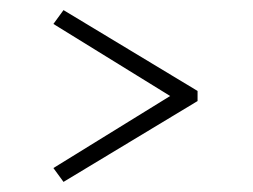

<svg xmlns="http://www.w3.org/2000/svg" viewBox="-20 -500 500 380"><path d="M105.7 -480 371 -320V-300L105.7 -140L85.7 -167.4L332 -319.4V-300.6L85.7 -452.6Z"/></svg>

Font: Kalnia Thin
Style: Regular
Weight: 100
Version: Version 1.105